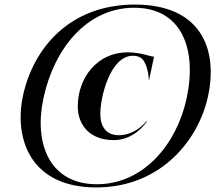

<svg xmlns="http://www.w3.org/2000/svg" viewBox="-20 -811 972 842"><path d="M401.5 11C687.5 11 852.5 -200 892.5 -390C937.5 -600 857.5 -791 571.5 -791C285.5 -791 125.5 -600 80.5 -390C40.5 -200 115.5 11 401.5 11ZM170.5 -380C217.5 -600 362.5 -777 568.5 -777C774.5 -777 845.5 -600 798.5 -380C755.5 -180 610.5 -3 404.5 -3C198.5 -3 127.5 -180 170.5 -380ZM479 -196.5C565.5 -196.5 617.5 -266.5 624 -279L622 -280C601 -252 556 -218 501 -218C446 -218 420.5 -255.5 420 -310C419 -384 463.5 -566.5 562.5 -566.5C593 -566.5 607 -552.5 615 -536C627 -512 633.5 -479 632 -461H634L655.5 -562.5C637.5 -562.5 600 -581.5 539 -581.5C406.5 -581.5 320.5 -469.5 321 -342.5C322 -263 373.5 -196.5 479 -196.5Z"/></svg>

Font: Beautique Display Medium
Style: Bold
Weight: 900
Italic angle: -12°
Designer: Nhat-Quang Ngo
Version: Version 1.100;Glyphs 3.2.3 (3260)